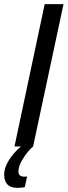

<svg xmlns="http://www.w3.org/2000/svg" viewBox="-76 -708 327 928"><path d="M231 -688 84 0Q60 20 36.5 56.5Q13 93 13 121Q13 146 43 146L55 145L44 196Q31 200 8 200Q-25 200 -40.5 183Q-56 166 -56 136Q-56 104 -34 68Q-12 32 25 0H-6L140 -688Z"/></svg>

Font: Saira Ultra Condensed SemiBold
Style: Italic
Weight: 600
Width: 1
Italic angle: -12°
Designer: Hector Gatti with collaboration of the Omnibus-Type team
Foundry: Omnibus-Type
Version: Version 1.001; ttfautohint (v1.8)